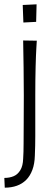

<svg xmlns="http://www.w3.org/2000/svg" viewBox="-24 -704 261 887"><path d="M-2 163 -4 118Q20 118 39 110Q58 102 70 82Q82 62 83 29Q85 0 85 -41Q85 -82 85.5 -137Q86 -192 86 -264Q86 -336 85 -393Q84 -450 83.5 -483.5Q83 -517 83 -517L146 -516Q146 -516 144 -483.5Q142 -451 140.5 -394Q139 -337 139 -264Q139 -221 139 -187Q139 -153 139 -126Q139 -99 139 -76Q139 -53 138.5 -31Q138 -9 137 15Q136 53 125.5 81Q115 109 97 127Q79 145 54 154Q29 163 -2 163ZM84 -600 81 -681 145 -684 143 -603Z"/></svg>

Font: Truculenta Light
Style: Regular
Weight: 300
Version: Version 1.002